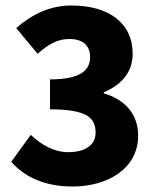

<svg xmlns="http://www.w3.org/2000/svg" viewBox="-20 -667 572 699"><path d="M244 12C373 12 483 -54 483 -173C483 -255 431 -306 358 -327V-331C426 -360 463 -407 463 -471C463 -584 375 -647 240 -647C163 -647 98 -616 39 -565L117 -471C156 -506 189 -525 233 -525C281 -525 308 -502 308 -459C308 -411 273 -378 162 -378V-269C298 -269 328 -237 328 -184C328 -138 289 -113 228 -113C178 -113 131 -139 92 -176L21 -78C68 -24 141 12 244 12Z"/></svg>

Font: DAIFUKU Sans
Style: Bold
Weight: 700
Designer: Original font ‘Source Han Sans JP’ : Paul D. Hunt
Foundry: Daifuku
Version: Version 1.000